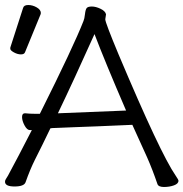

<svg xmlns="http://www.w3.org/2000/svg" viewBox="-21 -737 732 766"><path d="M402 -680 399 -660Q399 -647 452 -520Q619 -124 680 -36Q691 -20 691 -16Q691 -4 673 2.5Q655 9 633 9Q611 9 607 -3Q588 -59 566 -109L507 -239L484 -238Q424 -235 367 -233Q310 -231 273.5 -229.5Q237 -228 213 -227Q189 -226 187 -226L180 -225Q164 -191 148 -159L118 -99Q99 -61 81 -10Q75 7 37 7Q-1 7 -1 -12Q-1 -18 3 -23.5Q7 -29 11 -36.5Q15 -44 24.5 -62Q34 -80 53.5 -116.5Q73 -153 106 -218H98Q87 -218 77 -236.5Q67 -255 67 -270Q67 -285 78 -285H80Q98 -283 119 -283H138Q273 -553 312 -653Q316 -662 318 -680.5Q320 -699 325 -705Q330 -711 345.5 -711Q361 -711 380 -702Q399 -693 402 -680ZM482 -296Q397 -493 356 -601Q273 -416 210 -285ZM71 -705Q74 -717 91.5 -717Q109 -717 125.5 -707.5Q142 -698 142 -685Q142 -682 141 -680L79 -529Q76 -520 62.5 -520Q49 -520 34.5 -528Q20 -536 20 -542.5Q20 -549 21 -550Z"/></svg>

Font: LXGW WenKai Lite
Style: Regular
Weight: 400
Designer: LXGW / Fontworks Inc.
Foundry: LXGW / Fontworks Inc.
Version: Version 1.511; March 25, 2025